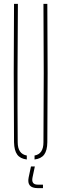

<svg xmlns="http://www.w3.org/2000/svg" viewBox="-20 -820 317 992"><path d="M52.5 -85Q49.5 -442.5 52.5 -800H72.5Q71 -621 70.5 -442.8Q70 -264.5 71.5 -85Q71.5 -24.5 118.5 -16.5V4Q84.5 0 69 -21.2Q53.5 -42.5 52.5 -85ZM158.5 4V-16.5Q204.5 -24.5 204.5 -85Q207.5 -442.5 204.5 -800H224.5Q227.5 -442.5 224.5 -85Q224 -42.5 208.2 -21.2Q192.5 0 158.5 4ZM202 152H175Q117 152 128 97L140 40H160L148 97Q140.5 134 175 134H202Z"/></svg>

Font: Big Shoulders Stencil Display Thin
Style: Regular
Weight: 100
Designer: Patric King
Foundry: XO Type Co
Version: Version 1.000